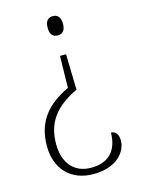

<svg xmlns="http://www.w3.org/2000/svg" viewBox="-112 -604 628 858"><g transform="rotate(-15 202.0 -175.5)"><path d="M219 -540C199 -540 183 -530 183 -495C183 -461 199 -451 219 -451C237 -451 254 -461 254 -495C254 -530 237 -540 219 -540ZM236 -195 232 -360H204L201 -213C97 -163 43 -96 43 15C43 121 109 189 212 189C327 189 369 122 369 76C369 45 355 30 335 30C335 96 305 159 210 159C130 159 85 102 85 17C85 -80 130 -145 236 -195Z"/></g></svg>

Font: Noto Serif Sinhala SemiCondensed ExtraLight
Style: Regular
Weight: 200
Width: 4
Designer: Jelle Bosma - Monotype Design Team
Foundry: Monotype Imaging Inc.
Version: Version 2.007